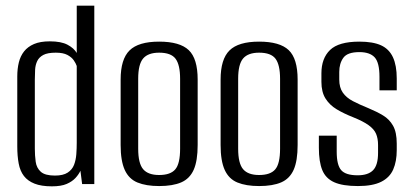

<svg xmlns="http://www.w3.org/2000/svg" viewBox="-20 -650 1458 678"><path d="M163 8Q126 8 102 -1.5Q78 -11 64.5 -28.5Q51 -46 46 -72.5Q41 -99 41 -133V-380Q41 -407 46.5 -429.5Q52 -452 65 -468.5Q78 -485 100 -494.5Q122 -504 156 -504Q196 -504 218.5 -492Q241 -480 251 -463V-630H313V0H270L264 -47Q258 -34 246.5 -21.5Q235 -9 215.5 -0.5Q196 8 163 8ZM174 -30Q203 -30 219 -40.5Q235 -51 241.5 -68Q248 -85 249.5 -105.5Q251 -126 251 -146V-417Q248 -426 240.5 -437Q233 -448 218 -456Q203 -464 177 -464Q148 -464 133 -456Q118 -448 111.5 -434.5Q105 -421 104 -404Q103 -387 103 -369V-125Q103 -101 106 -79Q109 -57 124 -43.5Q139 -30 174 -30Z M542 7Q496 7 465.5 -5.5Q435 -18 420.5 -50Q406 -82 406 -138V-369Q406 -441 437.5 -472Q469 -503 542 -503Q615 -503 646.5 -473Q678 -443 678 -369V-138Q678 -82 664 -50.5Q650 -19 620 -6Q590 7 542 7ZM542 -32Q582 -32 599 -52Q616 -72 616 -125V-372Q616 -421 600 -442.5Q584 -464 542 -464Q503 -464 485.5 -443.5Q468 -423 468 -372V-125Q468 -73 485.5 -52.5Q503 -32 542 -32Z M895 7Q849 7 818.5 -5.5Q788 -18 773.5 -50Q759 -82 759 -138V-369Q759 -441 790.5 -472Q822 -503 895 -503Q968 -503 999.5 -473Q1031 -443 1031 -369V-138Q1031 -82 1017 -50.5Q1003 -19 973 -6Q943 7 895 7ZM895 -32Q935 -32 952 -52Q969 -72 969 -125V-372Q969 -421 953 -442.5Q937 -464 895 -464Q856 -464 838.5 -443.5Q821 -423 821 -372V-125Q821 -73 838.5 -52.5Q856 -32 895 -32Z M1244 7Q1190 7 1160 -6.5Q1130 -20 1118 -49.5Q1106 -79 1106 -128V-171H1169V-114Q1169 -67 1185 -49Q1201 -31 1243 -31Q1280 -31 1297.5 -49Q1315 -67 1315 -110V-138Q1315 -161 1308 -177.5Q1301 -194 1281.5 -208Q1262 -222 1227 -236Q1194 -249 1169 -264Q1144 -279 1129.5 -302Q1115 -325 1115 -361V-391Q1115 -444 1145.5 -473.5Q1176 -503 1249 -503Q1297 -503 1325.5 -490Q1354 -477 1367.5 -448Q1381 -419 1381 -373V-331H1320V-379Q1320 -429 1303 -447.5Q1286 -466 1249 -466Q1207 -466 1192.5 -446Q1178 -426 1178 -396V-369Q1178 -341 1190.5 -323Q1203 -305 1226 -293Q1249 -281 1281 -268Q1310 -256 1332.5 -242.5Q1355 -229 1368 -206Q1381 -183 1381 -143V-120Q1381 -80 1368.5 -51.5Q1356 -23 1326 -8Q1296 7 1244 7Z"/></svg>

Font: Alumni Sans
Style: Regular
Weight: 400
Designer: Robert E. Leuschke
Foundry: Robert E. Leuschke
Version: Version 1.018